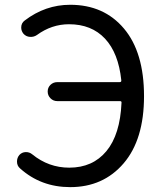

<svg xmlns="http://www.w3.org/2000/svg" viewBox="-20 -767 678 800"><path d="M133.8 -621.1Q121.1 -612.3 105 -613.3Q88.9 -614.3 78.1 -626Q68.4 -637.7 68.4 -652.3Q68.4 -670.9 83 -681.6Q168.9 -747.1 272.5 -747.1Q413.1 -747.1 496.6 -647.9Q580.1 -548.8 580.1 -366.2Q580.1 -185.5 495.1 -86.4Q410.2 12.7 272.5 12.7Q150.4 12.7 63.5 -65.4Q50.8 -76.2 50.8 -93.8Q50.8 -109.4 60.5 -121.1Q71.3 -132.8 86.9 -133.3Q102.5 -133.8 114.3 -124Q182.6 -68.4 268.6 -68.4Q366.2 -68.4 423.3 -137.2Q480.5 -206.1 486.3 -338.9Q487.3 -345.7 479.5 -345.7H218.8Q202.1 -345.7 190.4 -357.4Q178.7 -369.1 178.7 -385.7Q178.7 -402.3 190.4 -413.6Q202.1 -424.8 218.8 -424.8H478.5Q486.3 -424.8 485.4 -432.6Q473.6 -545.9 417.5 -606Q361.3 -666 267.6 -666Q195.3 -666 133.8 -621.1Z"/></svg>

Font: Gen Jyuu Gothic Regular
Style: Regular
Weight: 400
Designer: [Source Han Sans]
Ryoko NISHIZUKA  (kana & ideographs); Paul D. Hunt (Latin, Greek & Cyrillic); Wenlong ZHANG  (bopomofo
Version: Version 1.002.20150607